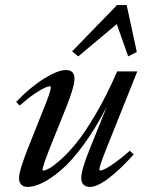

<svg xmlns="http://www.w3.org/2000/svg" viewBox="-20 -718 572 749"><path d="M285.2 -498 261.2 -517.6 436.5 -698.2H474.1L513.7 -515.1L480 -498L435.5 -624ZM87.9 11.2Q71.8 11.2 63 2.2Q54.2 -6.8 54.2 -22.9Q54.2 -53.7 93.8 -151.4L152.8 -299.8Q178.2 -362.3 178.2 -377Q178.2 -381.3 174.3 -381.3Q168 -381.3 154.8 -375.7Q141.6 -370.1 114.7 -352.1Q87.9 -334 56.6 -306.2L43 -320.3Q97.2 -377.4 151.4 -411.1Q205.6 -444.8 237.3 -444.8Q270.5 -444.8 270.5 -411.1Q270.5 -379.9 237.8 -298.3L174.8 -141.6Q146 -67.9 146 -56.6Q146 -52.7 149.9 -52.7Q155.8 -52.7 170.7 -60.3Q185.5 -67.9 215.1 -93.8Q244.6 -119.6 277.1 -159.2Q309.6 -198.7 353 -272.2Q396.5 -345.7 437 -439.5H515.6L394 -135.7Q367.7 -68.8 367.7 -57.6Q367.7 -52.7 371.6 -52.7Q377.4 -52.7 391.1 -59.6Q404.8 -66.4 430.4 -84.7Q456.1 -103 486.3 -129.9L501.5 -115.7Q450.7 -58.6 405.3 -23.7Q359.9 11.2 331.1 11.2Q314.5 11.2 305.7 2.2Q296.9 -6.8 296.9 -22.9Q296.9 -55.2 329.1 -134.3L396 -300.8Q352.5 -216.3 305.9 -152.8Q259.3 -89.4 219 -55.2Q178.7 -21 146 -4.9Q113.3 11.2 87.9 11.2Z"/></svg>

Font: Elstob Medium
Style: Italic
Weight: 500
Italic angle: -20°
Designer: Peter S. Baker
Version: Version 1.015